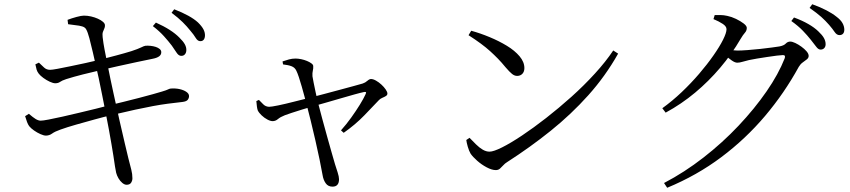

<svg xmlns="http://www.w3.org/2000/svg" viewBox="-20 -828 4020 908"><path d="M835.6 -563.9Q824.2 -564.7 814.8 -579.4Q805.5 -594.1 792.2 -612.7Q776.8 -632.9 755.6 -656.5Q734.4 -680.2 702.9 -704.5L717.3 -721.2Q754.9 -704.3 782.6 -686.5Q810.2 -668.7 828.1 -650.4Q846.3 -632.7 854.1 -618.4Q862 -604.1 861.2 -589.3Q860.4 -577 853.5 -570.1Q846.7 -563.1 835.6 -563.9ZM578.9 45.8Q568.8 45.8 558.3 37Q547.8 28.2 540.3 15.2Q532.7 2.1 529.3 -11Q527.3 -19.7 523.8 -40.9Q520.3 -62.2 516.4 -90.4Q512.4 -118.5 507.2 -146.3Q502.5 -175.8 495 -215.1Q487.5 -254.5 479.2 -297.6Q470.8 -340.7 462.5 -381.7Q454.2 -422.7 447.2 -456.5Q440.2 -490.2 435.2 -509.8Q427.3 -544.2 419 -580.9Q410.7 -617.7 402.7 -647.2Q394.7 -676.7 387.9 -688.5Q382.7 -699 368.7 -703.1Q354.7 -707.2 337.4 -708.8Q320.1 -710.4 302.1 -713.5L299.5 -734.2Q318.4 -741.5 341.7 -747.8Q365 -754.1 376.8 -754.1Q393.4 -754.1 410.7 -750.2Q427.9 -746.2 442.7 -739.6Q457.5 -733 466.7 -725Q475.9 -717.1 476.3 -709.2Q476.9 -700 473.2 -692.9Q469.6 -685.9 466.6 -676.9Q463.6 -667.8 465.4 -652.3Q468.9 -622.5 474.2 -595.1Q479.6 -567.7 488.8 -520.9Q502.2 -452.9 517 -385.7Q531.8 -318.4 545.2 -258.3Q558.6 -198.2 569.8 -151.8Q581.1 -105.3 587.1 -79.2Q595.6 -46 600.9 -25.6Q606.2 -5.1 606.2 15.4Q606.2 26 600.2 35.8Q594.2 45.6 578.9 45.8ZM197.4 -186.7Q187 -186.7 171.3 -193.7Q155.7 -200.6 141 -210.9Q126.3 -221.2 118 -231.4Q112.5 -239.1 108 -250.7Q103.5 -262.3 98.8 -278.6L116.5 -289.9Q135.8 -273.1 148.6 -265.2Q161.4 -257.4 172.6 -257.4Q182.6 -257.4 209.9 -262.6Q237.2 -267.8 274.8 -276.2Q312.4 -284.6 353.9 -294.6Q395.3 -304.7 433.4 -313.8Q471.6 -322.9 498.9 -330.6Q528 -337.4 564.6 -346.5Q601.2 -355.6 637.7 -365Q674.3 -374.4 703.2 -382.6Q732.1 -390.8 746.4 -395.1Q767.3 -401.3 774.2 -404.9Q781 -408.6 788 -409.3Q810.7 -410.9 830.3 -406.4Q849.8 -401.8 861.9 -393.2Q874 -384.7 874 -373.6Q874 -364.3 867.9 -356.1Q861.7 -348 842.3 -345.8Q806.1 -341.8 773.2 -337.5Q740.4 -333.2 703.7 -326.4Q667 -319.5 619.9 -309.4Q572.7 -299.3 507.7 -283.7Q471.7 -275.3 426.8 -262.9Q382 -250.5 339.2 -238.4Q296.4 -226.2 266.6 -215.4Q239.1 -205.8 226.3 -196.3Q213.4 -186.9 197.4 -186.7ZM241.1 -434.2Q231.4 -434.2 215.6 -441.4Q199.7 -448.7 185 -459.5Q170.4 -470.3 163.3 -479.6Q156.1 -488.8 153.2 -498.5Q150.3 -508.3 147.3 -523.7L164 -531.8Q176.9 -519.5 188.5 -508.6Q200.1 -497.8 216.8 -497.8Q226.4 -497.8 252.1 -502.6Q277.9 -507.5 312.3 -514.6Q346.7 -521.7 383.6 -529.7Q420.4 -537.8 451.1 -545.2Q492.2 -555.8 530.3 -565.9Q568.5 -576 601.3 -586.1Q633 -596.6 647.3 -603.7Q661.5 -610.9 668.3 -611.7Q679.2 -612.5 692.2 -611.2Q705.2 -609.8 716.5 -606.2Q727.8 -602.5 735.3 -596.2Q742.7 -590 742.7 -581.1Q742.7 -568.8 732.3 -561.4Q721.9 -554 703.5 -550.4Q671.2 -544.2 625.7 -534.2Q580.2 -524.2 536.2 -514.7Q492.2 -505.2 464.1 -498.2Q417.4 -487.4 372.3 -476.1Q327.3 -464.7 293.3 -453.9Q272.7 -447.1 263.8 -440.6Q255 -434.2 241.1 -434.2ZM925.5 -633.4Q914.3 -634.2 905.3 -649.1Q896.4 -664 880.1 -683Q864.1 -703.2 844 -723.1Q823.9 -743.1 791.4 -767.6L803.9 -784.1Q841.8 -769.4 870.3 -753.7Q898.8 -738 916.1 -722Q934.3 -704.2 942.2 -689.1Q950.1 -674 949.3 -658.4Q948.5 -645.9 942.5 -639.3Q936.4 -632.6 925.5 -633.4Z M1552.4 54.7Q1531.5 54.7 1520.3 38.7Q1509 22.7 1505.4 -0.7Q1500.4 -30.2 1491.4 -73.2Q1482.4 -116.2 1471.5 -164.1Q1460.7 -211.9 1449.7 -256.2Q1438.7 -300.5 1430.1 -333.3Q1426.3 -348.2 1420.2 -370.9Q1414.1 -393.7 1407.2 -418Q1400.3 -442.4 1393.4 -463.1Q1386.5 -483.7 1381.3 -493.9Q1374.3 -508.7 1359.1 -514.6Q1344 -520.5 1318.6 -523.4L1316.2 -537.5Q1331.5 -543 1346.5 -547Q1361.6 -551.1 1377.4 -551.1Q1389.8 -551.1 1404.4 -548.1Q1418.9 -545.1 1431.6 -539.8Q1444.4 -534.5 1452.8 -528.2Q1461.3 -522 1461.3 -515.5Q1462.1 -504.3 1459.4 -493.8Q1456.7 -483.4 1457.7 -467.2Q1459.5 -457.4 1463.3 -436.9Q1467.2 -416.3 1472.6 -392.1Q1477.9 -367.8 1482.7 -346.7Q1492.7 -308 1504.3 -265.1Q1515.9 -222.1 1527.5 -180.7Q1539 -139.4 1548.7 -105.5Q1558.4 -71.7 1564.4 -51.2Q1570.2 -33.7 1576.7 -12.9Q1583.3 7.9 1583.3 19.4Q1583.3 54.7 1552.4 54.7ZM1592.6 -211.5Q1618.5 -240.5 1641.1 -272.1Q1663.7 -303.7 1681.6 -332.6Q1699.4 -361.5 1708.5 -381.6Q1712.9 -390.2 1710.3 -392.3Q1707.7 -394.4 1699.7 -392.4Q1684.9 -389.4 1655.9 -381.3Q1626.9 -373.3 1591.2 -362.8Q1555.5 -352.3 1520.7 -342.4Q1485.8 -332.5 1459.4 -325.1Q1436.2 -318.3 1408.9 -310Q1381.6 -301.7 1359.2 -294.2Q1336.9 -286.7 1327.3 -283.1Q1305.7 -274.6 1294.4 -264.9Q1283 -255.1 1269.7 -255.1Q1258.6 -255.1 1244.2 -262.9Q1229.7 -270.6 1217.2 -282.5Q1204.6 -294.4 1198.9 -306Q1196.4 -313.3 1194.9 -324.7Q1193.3 -336.2 1192.3 -349.9L1204.4 -355.6Q1214.3 -345.6 1225 -334.7Q1235.7 -323.7 1252.4 -322.9Q1263.5 -322.9 1296 -329.6Q1328.4 -336.3 1370.8 -347.2Q1413.2 -358.1 1452.4 -367.7Q1476.8 -373.7 1512.4 -383.4Q1548.1 -393.1 1585.3 -402.9Q1622.6 -412.7 1652.3 -421Q1682.1 -429.2 1695.2 -433Q1707.9 -437.2 1717.3 -445.8Q1726.8 -454.3 1734.6 -454.3Q1744.9 -454.3 1758.2 -446.7Q1771.5 -439.2 1783.7 -428Q1795.9 -416.8 1804 -405Q1812.1 -393.2 1812.1 -385.5Q1812.1 -378.2 1804.9 -373.8Q1797.8 -369.4 1788.1 -365.4Q1778.5 -361.4 1772 -354.6Q1746.6 -327.4 1703.3 -282.8Q1660.1 -238.2 1605.4 -199.9Z M2324.9 -23.6Q2306.2 -23.6 2281.7 -36.6Q2257.3 -49.5 2236.6 -67.9Q2215.8 -86.3 2205.6 -101.2Q2198 -114.1 2192.2 -134.1Q2186.5 -154.1 2185.2 -165.9L2200.5 -176.3Q2216.1 -160.2 2231.5 -144.9Q2246.9 -129.6 2263 -120.2Q2279.1 -110.8 2295 -110.8Q2314.1 -110.8 2354.4 -131Q2394.8 -151.2 2448.8 -187.2Q2502.8 -223.2 2562.9 -270.1Q2623 -317 2682.6 -370.4Q2742.2 -423.9 2793.5 -480.2Q2844.9 -536.4 2880.1 -589.3L2903.2 -574.4Q2843.4 -468.1 2762.3 -377.6Q2681.1 -287.1 2584.1 -209.2Q2487.1 -131.3 2377.5 -60.9Q2368 -55.2 2360.2 -46.4Q2352.3 -37.5 2344.3 -30.5Q2336.4 -23.6 2324.9 -23.6ZM2425.5 -469Q2413.4 -469 2401.7 -478.2Q2390 -487.4 2370.2 -510.6Q2352.2 -532.7 2334.7 -550.6Q2317.1 -568.6 2297.9 -586Q2278.6 -603.5 2253.8 -621.8Q2229 -640.2 2195.8 -661.5L2208.5 -682.6Q2251.1 -670.9 2295.2 -652.6Q2339.4 -634.3 2376.9 -611.6Q2414.3 -588.9 2437.1 -561.9Q2459.9 -535 2459.9 -506Q2459.9 -489 2450.4 -479Q2440.9 -469 2425.5 -469Z M3860.4 -593.5Q3849.8 -593.5 3839.7 -607.4Q3829.6 -621.3 3813.8 -640.7Q3798.5 -660.1 3776.9 -682.6Q3755.3 -705.1 3722.3 -728.6L3735 -745.3Q3774.3 -730.8 3803.1 -714.1Q3831.9 -697.5 3849.8 -680Q3868.7 -662.3 3876.6 -648Q3884.5 -633.7 3884.5 -618.9Q3884.5 -607.4 3878 -600.5Q3871.5 -593.5 3860.4 -593.5ZM3120.3 37.5Q3216.9 -12.9 3306.8 -82.9Q3396.8 -152.9 3472.7 -233.4Q3548.6 -313.9 3605.3 -396Q3662 -478.2 3690.9 -552.1Q3696.5 -567.5 3682.6 -567.5Q3674.6 -567.5 3654.1 -565Q3633.6 -562.5 3607.8 -558.5Q3582.1 -554.5 3559 -550.8Q3535.9 -547.1 3522.2 -543.9Q3506.2 -540.3 3491.8 -535.9Q3477.4 -531.5 3466.7 -531.5Q3455.3 -531.5 3439.3 -543Q3423.2 -554.6 3405.2 -568.8L3420.4 -593.5Q3435.8 -591.5 3447 -590.2Q3458.2 -588.9 3467.6 -588.9Q3485.5 -588.9 3514.8 -591.1Q3544.2 -593.3 3575.1 -596.6Q3606.1 -599.9 3631 -603.4Q3656 -606.8 3666 -608.4Q3687.2 -612.5 3696 -621.9Q3704.8 -631.4 3717.5 -631.4Q3726.3 -631.4 3741.1 -624.6Q3755.8 -617.7 3770.1 -607.2Q3784.5 -596.8 3794.4 -585.3Q3804.3 -573.8 3804.3 -563.7Q3804.3 -554 3795.6 -547.2Q3786.9 -540.5 3776 -532.6Q3765.2 -524.8 3757.6 -512Q3689.5 -387.7 3598.1 -279.6Q3506.7 -171.5 3391.5 -85Q3276.3 1.5 3135.2 60ZM3112.2 -316.2Q3158.9 -349.7 3203.6 -392.1Q3248.2 -434.5 3286.5 -479.2Q3324.8 -523.9 3353.9 -565.7Q3383.1 -607.4 3399.5 -640.2Q3415.8 -673 3415.8 -689.8Q3415.8 -703.3 3398.1 -715Q3380.3 -726.8 3354.1 -737.7L3359.9 -756.6Q3373.3 -756.8 3388.1 -756.8Q3402.9 -756.7 3419.9 -752.8Q3439.5 -748.8 3460.8 -738.6Q3482 -728.3 3496.8 -717Q3511.7 -705.6 3511.7 -696.1Q3511.7 -683 3502.8 -673.2Q3493.9 -663.3 3482.5 -644.1Q3440.6 -572.1 3386.1 -507.9Q3331.7 -443.6 3267.2 -389.8Q3202.8 -336 3128 -295.3ZM3949.9 -662Q3937.1 -662 3927.3 -676.5Q3917.6 -691 3901.3 -710Q3884.5 -729.4 3864.1 -747.8Q3843.6 -766.1 3808.7 -790.6L3821.2 -808Q3859.9 -794.1 3888.4 -779.1Q3916.9 -764.2 3934.9 -749.7Q3955.5 -734.4 3964.2 -718.9Q3972.9 -703.4 3972.9 -687.7Q3972.9 -675.3 3966.8 -668.6Q3960.8 -662 3949.9 -662Z"/></svg>

Font: Noto Serif HK ExtraLight
Style: Regular
Weight: 200
Designer: Ryoko NISHIZUKA 西塚涼子 (kana & ideographs); Frank Grießhammer (Latin, Greek & Cyrillic); Wenlong ZHANG 张文龙 (bopomofo); San
Foundry: Adobe
Version: Version 2.002-H1;hotconv 1.1.0;makeotfexe 2.6.0